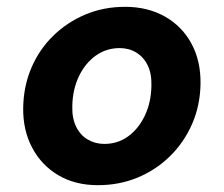

<svg xmlns="http://www.w3.org/2000/svg" viewBox="-20 -531 656 563"><path d="M267 12Q200 12 150.5 -17.5Q101 -47 74 -98.5Q47 -150 48 -215Q49 -278 72 -332Q95 -386 136 -426Q177 -466 230.5 -488.5Q284 -511 347 -511Q413 -511 463.5 -482.5Q514 -454 541.5 -403Q569 -352 568 -285Q567 -222 543.5 -168Q520 -114 479 -73.5Q438 -33 384 -10.5Q330 12 267 12ZM286 -109Q325 -109 355.5 -131Q386 -153 404.5 -191.5Q423 -230 424 -279Q425 -315 413 -339.5Q401 -364 379.5 -377Q358 -390 331 -390Q292 -390 261 -368Q230 -346 211.5 -307.5Q193 -269 192 -220Q191 -185 203 -160Q215 -135 237 -122Q259 -109 286 -109Z"/></svg>

Font: DM Sans 20pt ExtraBold
Style: Italic
Weight: 800
Italic angle: -10°
Version: Version 4.004;gftools[0.9.30]